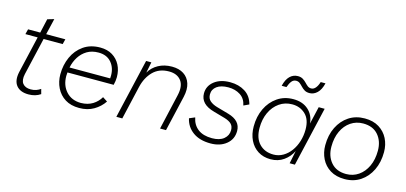

<svg xmlns="http://www.w3.org/2000/svg" viewBox="-63 -1124 3296 1557"><g transform="rotate(15 1585.5 -345.0)"><path d="M212 9Q142 9 109.5 -31.5Q77 -72 93 -146L165 -457H62L73 -500H175L202 -619L257 -635L225 -500H386L375 -457H215L142 -143Q130 -89 151.5 -62Q173 -35 219 -35Q244 -35 264 -42Q284 -49 301 -61L312 -20Q270 9 212 9Z M637 9Q567 9 519 -21Q471 -51 445.5 -102.5Q420 -154 420 -216Q420 -294 450 -361Q480 -428 538 -468.5Q596 -509 678 -509Q738 -509 780.5 -483Q823 -457 846 -412.5Q869 -368 869 -311Q869 -280 860 -245H472Q470 -230 470 -215Q470 -136 516.5 -85Q563 -34 641 -34Q698 -35 738.5 -60Q779 -85 803 -126L843 -100Q811 -52 759 -21.5Q707 9 637 9ZM675 -466Q619 -466 579 -442Q539 -418 513.5 -378Q488 -338 478 -288H819Q820 -300 820 -312Q820 -378 782 -422Q744 -466 675 -466Z M948 0 1064 -500H1108L1090 -409Q1117 -456 1166.5 -483Q1216 -510 1280 -510Q1339 -510 1378.5 -484.5Q1418 -459 1433.5 -411.5Q1449 -364 1434 -298L1365 0H1315L1383 -297Q1402 -378 1369 -422Q1336 -466 1267 -466Q1184 -466 1133 -414.5Q1082 -363 1063 -281L998 0Z M1740 11Q1649 11 1592 -30.5Q1535 -72 1520 -141L1567 -161Q1579 -100 1623 -66.5Q1667 -33 1741 -33Q1805 -33 1840 -62Q1875 -91 1875 -136Q1875 -168 1856.5 -187Q1838 -206 1798 -218L1703 -245Q1585 -277 1585 -368Q1585 -430 1635.5 -470Q1686 -510 1769 -510Q1841 -510 1894 -476.5Q1947 -443 1964 -376L1919 -355Q1908 -411 1865.5 -438.5Q1823 -466 1765 -466Q1703 -466 1668.5 -440.5Q1634 -415 1634 -373Q1634 -338 1656.5 -318.5Q1679 -299 1716 -288L1818 -259Q1924 -229 1924 -142Q1924 -73 1872.5 -31Q1821 11 1740 11Z M2244 9Q2183 9 2138 -19.5Q2093 -48 2068.5 -98.5Q2044 -149 2044 -214Q2044 -297 2076 -364Q2108 -431 2165.5 -470.5Q2223 -510 2299 -510Q2377 -510 2425 -467Q2473 -424 2479 -354L2513 -500H2563L2447 0H2403L2425 -108Q2400 -57 2353.5 -24Q2307 9 2244 9ZM2257 -34Q2300 -34 2337 -55.5Q2374 -77 2401 -114Q2428 -151 2442.5 -198.5Q2457 -246 2457 -297Q2457 -382 2412 -424.5Q2367 -467 2301 -467Q2240 -467 2193 -434Q2146 -401 2119.5 -344Q2093 -287 2093 -214Q2093 -128 2138 -81Q2183 -34 2257 -34ZM2516 -701Q2503 -646 2474.5 -618.5Q2446 -591 2410 -591Q2385 -591 2368.5 -601Q2352 -611 2339 -625Q2326 -639 2313 -649.5Q2300 -660 2282 -660Q2259 -660 2244 -641Q2229 -622 2218 -590H2178Q2191 -645 2219 -672.5Q2247 -700 2286 -700Q2311 -700 2328 -689.5Q2345 -679 2357.5 -665.5Q2370 -652 2383 -641.5Q2396 -631 2414 -631Q2434 -631 2450 -649.5Q2466 -668 2476 -701Z M2865 9Q2794 9 2744.5 -21.5Q2695 -52 2669.5 -103.5Q2644 -155 2644 -216Q2644 -302 2676.5 -368Q2709 -434 2766 -471.5Q2823 -509 2899 -509Q2970 -509 3019 -478.5Q3068 -448 3093.5 -397.5Q3119 -347 3119 -285Q3119 -200 3087 -133.5Q3055 -67 2998 -29Q2941 9 2865 9ZM2867 -34Q2925 -34 2970.5 -65.5Q3016 -97 3042 -153Q3068 -209 3068 -283Q3068 -363 3023.5 -414.5Q2979 -466 2897 -466Q2839 -466 2793 -435Q2747 -404 2721 -348Q2695 -292 2695 -218Q2695 -138 2740 -86Q2785 -34 2867 -34Z"/></g></svg>

Font: Work Sans Light
Style: Italic
Weight: 300
Italic angle: -13°
Designer: Wei Huang
Foundry: Wei Huang
Version: Version 2.010; ttfautohint (v1.8.3)